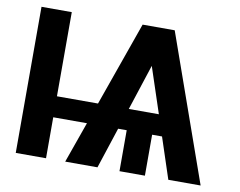

<svg xmlns="http://www.w3.org/2000/svg" viewBox="-77 -811 1146 915"><g transform="rotate(10 496.0 -353.5)"><path d="M199.2 -299.8H397.9L542 -707H697.3L947.3 0H791L725.6 -198.2H677.7V0H554.7V-198.2H513.2L448.2 0H292L362.3 -198.2H199.2V0H52.7V-707H199.2ZM692.4 -299.8 619.1 -521 546.9 -299.8Z"/></g></svg>

Font: Pretendard
Style: Bold
Weight: 700
Designer: Base glyphs from Inter by Rasmus Andersson; Hangeul glyphs from Noto Sans CJK(Source Han Sans) by Jang Soo-young and Kan
Foundry: Kil Hyung-jin
Version: Version 1.309